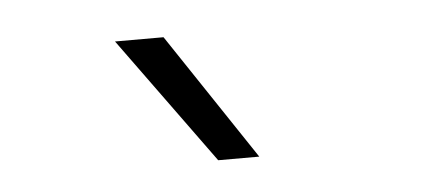

<svg xmlns="http://www.w3.org/2000/svg" viewBox="-28 -854 614 270"><g transform="rotate(-5 278.5 -718.5)"><path d="M271 -629 141 -808H209.5L329 -629Z"/></g></svg>

Font: Encode Sans SemiExpanded Light
Style: Regular
Weight: 300
Width: 6
Designer: Multiple Designers
Foundry: Impallari Type
Version: Version 3.002